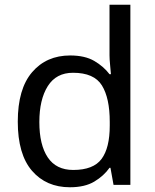

<svg xmlns="http://www.w3.org/2000/svg" viewBox="-20 -780 655 810"><path d="M275 10Q175 10 115 -59.5Q55 -129 55 -267Q55 -405 115.5 -475.5Q176 -546 276 -546Q338 -546 377.5 -523Q417 -500 442 -467H448Q447 -480 444.5 -505.5Q442 -531 442 -546V-760H530V0H459L446 -72H442Q418 -38 378 -14Q338 10 275 10ZM289 -63Q374 -63 408.5 -109.5Q443 -156 443 -250V-266Q443 -366 410 -419.5Q377 -473 288 -473Q217 -473 181.5 -416.5Q146 -360 146 -265Q146 -169 181.5 -116Q217 -63 289 -63Z"/></svg>

Font: Noto Sans Old Permic
Style: Regular
Weight: 400
Designer: Monotype Design Team
Foundry: Monotype Imaging Inc.
Version: Version 2.001; ttfautohint (v1.8.4.7-5d5b)